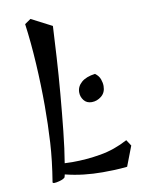

<svg xmlns="http://www.w3.org/2000/svg" viewBox="-81 -733 599 817"><g transform="rotate(-10 218.5 -324.5)"><path d="M88 28Q80 28 80 24Q95 -67 99.5 -144.5Q104 -222 104 -302Q104 -391 98.5 -485Q93 -579 82 -659L108 -677L197 -631Q194 -573 189.5 -497Q185 -421 178 -340Q171 -259 163 -182.5Q155 -106 145 -47Q153 -47 161.5 -46.5Q170 -46 178 -46Q240 -46 301 -56.5Q362 -67 420 -98L437 -72L404 14Q376 17 350 18Q324 19 298 19Q257 19 217 14.5Q177 10 137 0L134 12Q128 19 112 23.5Q96 28 88 28ZM304 -283Q282 -283 270 -298.5Q258 -314 258 -333Q258 -358 278.5 -376Q299 -394 338 -399Q354 -387 359.5 -371.5Q365 -356 365 -342Q365 -314 346 -298.5Q327 -283 304 -283Z"/></g></svg>

Font: Julee
Style: Regular
Weight: 400
Designer: Julian Tunni
Foundry: Julian Tunni
Version: Version 1.002; ttfautohint (v1.8.4.7-5d5b);gftools[0.9.23]